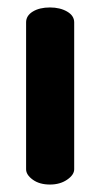

<svg xmlns="http://www.w3.org/2000/svg" viewBox="-20 -495 268 515"><path d="M114 0Q86 0 68 -13Q50 -26 50 -41V-435Q50 -453 68 -464Q86 -475 114 -475Q141 -475 160 -464Q179 -453 179 -435V-41Q179 -26 160 -13Q141 0 114 0Z"/></svg>

Font: Dosis ExtraLight
Style: Bold
Weight: 700
Version: Version 3.001; ttfautohint (v1.8.2)